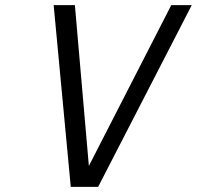

<svg xmlns="http://www.w3.org/2000/svg" viewBox="-20 -731 770 751"><path d="M649.9 -710.9H730L363.8 0H256.8L189.9 -710.9H272.9L327.6 -82Z"/></svg>

Font: Tuffy
Style: Italic
Weight: 400
Italic angle: -12°
Designer: Thatcher Ulrich, Karoly Barta and Michael Everson
Version: Version 001.271